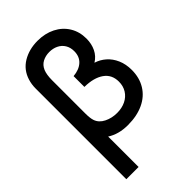

<svg xmlns="http://www.w3.org/2000/svg" viewBox="-286 -830 1165 1165"><g transform="rotate(-45 296.0 -247.5)"><path d="M69.5 -540Q69.5 -573.5 79.5 -605.5Q99 -668.5 154.2 -701.8Q209.5 -735 282.5 -735Q346 -735 396 -709.8Q446 -684.5 474 -639Q502 -593.5 502 -534.5Q502 -489.5 484.5 -453.5Q467 -417.5 432.5 -396.5Q468.5 -385.5 498 -359.8Q527.5 -334 544.8 -294.5Q562 -255 562 -205.5Q562 -138.5 531.2 -88.5Q500.5 -38.5 443.5 -11.8Q386.5 15 309.5 15Q229.5 15 174.5 -21V240H69.5ZM456.5 -210.5Q456.5 -271 410.8 -303Q365 -335 285.5 -336V-428.5Q336.5 -433 366 -459.8Q395.5 -486.5 395.5 -533Q395.5 -565 381 -588.5Q366.5 -612 341.2 -624.2Q316 -636.5 284.5 -636.5Q252.5 -636.5 226.2 -622.8Q200 -609 187.5 -579.5Q175.5 -551 175.5 -502.5V-218Q175.5 -177 183 -155.5Q194.5 -121 232 -102.2Q269.5 -83.5 314.5 -83.5Q356 -83.5 388.2 -99.2Q420.5 -115 438.5 -143.8Q456.5 -172.5 456.5 -210.5Z"/></g></svg>

Font: Hauora SemiBold
Style: Regular
Weight: 600
Designer: Wayne Shih
Foundry: WCYS
Version: Version 1.001